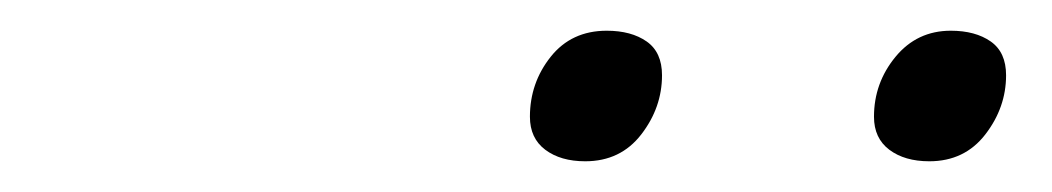

<svg xmlns="http://www.w3.org/2000/svg" viewBox="-20 -795 685 125"><path d="M361 -690Q345 -690 335 -697.5Q325 -705 325 -719Q325 -741 338.5 -758Q352 -775 375 -775Q391 -775 401 -768Q411 -761 411 -746Q411 -725 397.5 -707.5Q384 -690 361 -690ZM585 -690Q569 -690 559 -697.5Q549 -705 549 -719Q549 -741 563 -758Q577 -775 599 -775Q615 -775 625 -768Q635 -761 635 -746Q635 -725 621.5 -707.5Q608 -690 585 -690Z"/></svg>

Font: Playwrite US Trad Thin
Style: Regular
Weight: 250
Designer: Veronika Burian, José Scaglione
Foundry: TypeTogether
Version: Version 1.003